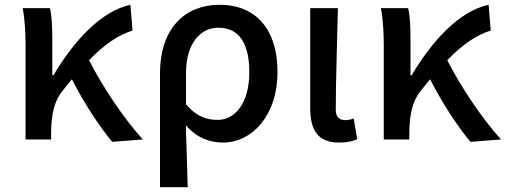

<svg xmlns="http://www.w3.org/2000/svg" viewBox="-20 -584 2118 804"><path d="M87 0H194V-30C195 -105 207 -162 243 -205C256 -222 269 -237 281 -252C332 -152 397 -53 450 10L578 0C498 -88 408 -223 353 -332C418 -399 476 -438 535 -456L526 -564C404 -538 289 -413 204 -269H199V-419C199 -469 197 -519 189 -550H75C85 -498 87 -438 87 -394Z M650 200H766C764 108 761 35 758 -60C805 -5 860 13 915 13C1031 13 1142 -95 1142 -284C1142 -458 1054 -564 899 -564C760 -564 650 -471 650 -276ZM892 -82C849 -82 805 -93 759 -147V-279C759 -403 820 -468 894 -468C985 -468 1024 -397 1024 -282C1024 -153 965 -82 892 -82Z M1400 13C1436 13 1457 7 1476 -1L1461 -88C1449 -83 1437 -81 1427 -81C1401 -81 1386 -93 1386 -126C1386 -246 1392 -408 1395 -550H1279V-133C1279 -41 1309 13 1400 13Z M1587 0H1694V-30C1695 -105 1707 -162 1743 -205C1756 -222 1769 -237 1781 -252C1832 -152 1897 -53 1950 10L2078 0C1998 -88 1908 -223 1853 -332C1918 -399 1976 -438 2035 -456L2026 -564C1904 -538 1789 -413 1704 -269H1699V-419C1699 -469 1697 -519 1689 -550H1575C1585 -498 1587 -438 1587 -394Z"/></svg>

Font: Noto Sans JP Medium
Style: Regular
Weight: 500
Designer: Ryoko NISHIZUKA  (kana, bopomofo & ideographs); Paul D. Hunt (Latin, Greek & Cyrillic); Sandoll Communications , Soo-you
Foundry: Adobe
Version: Version 2.002;hotconv 1.0.116;makeotfexe 2.5.65601